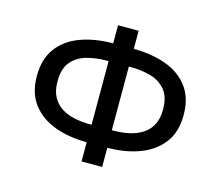

<svg xmlns="http://www.w3.org/2000/svg" viewBox="-106 -873 1187 1035"><g transform="rotate(15 487.5 -355.0)"><path d="M430 25V-103L458 -82H433Q331 -82 251 -111.5Q171 -141 124.5 -202Q78 -263 78 -358Q78 -454 124 -515Q170 -576 250 -605Q330 -634 433 -634H458L430 -612V-735H545V-612L516 -634H542Q645 -634 725 -605Q805 -576 851 -515Q897 -454 897 -358Q897 -263 850 -202Q803 -141 723 -111.5Q643 -82 542 -82H516L545 -103V25ZM431 -147V-569L455 -535H420Q361 -535 309 -520.5Q257 -506 225 -468Q193 -430 193 -358Q193 -306 212 -271.5Q231 -237 263 -217Q295 -197 336 -188.5Q377 -180 420 -180H455ZM544 -147 519 -180H554Q598 -180 638.5 -188.5Q679 -197 711.5 -217Q744 -237 763 -271.5Q782 -306 782 -358Q782 -429 750 -467.5Q718 -506 666 -520.5Q614 -535 554 -535H519L544 -569Z"/></g></svg>

Font: Nunito Sans 6pt SemiBold
Style: Regular
Weight: 600
Version: Version 3.101;gftools[0.9.27]